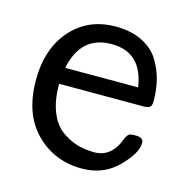

<svg xmlns="http://www.w3.org/2000/svg" viewBox="-78 -540 600 619"><g transform="rotate(15 222.0 -230.5)"><path d="M30.8 -232.9Q30.8 -337.9 87.4 -401.9Q144 -465.8 235.8 -465.8Q286.6 -465.8 323.7 -447.5Q360.8 -429.2 379.9 -398.2Q398.9 -367.2 407 -334Q415 -300.8 415 -265.1Q415 -249 408 -244.6Q400.9 -240.2 388.2 -240.2H106Q106 -187 120.4 -149.4Q134.8 -111.8 159.9 -92.5Q185.1 -73.2 212.6 -64.7Q240.2 -56.2 272 -56.2Q330.1 -56.2 354 -122.1Q359.9 -135.3 365 -139.2Q370.1 -143.1 384.8 -143.1H389.2Q414.1 -143.1 414.1 -125Q414.1 -90.8 366.5 -43Q318.8 4.9 247.1 4.9Q155.3 4.9 93 -57.6Q30.8 -120.1 30.8 -232.9ZM111.8 -294.9H355Q338.9 -407.7 236.8 -407.7Q134.8 -407.7 111.8 -294.9Z"/></g></svg>

Font: CMU Concrete
Style: Roman
Weight: 500
Version: Version 0.7.0